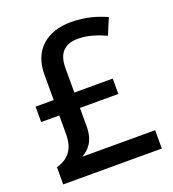

<svg xmlns="http://www.w3.org/2000/svg" viewBox="-132 -825 836 926"><g transform="rotate(-20 286.0 -361.5)"><path d="M336 -723C215 -723 130 -657 130 -530V-398H37V-319H130V-224C130 -140 91 -105 34 -88V0H540V-94H166C201 -114 236 -147 236 -225V-319H433V-398H236V-523C236 -604 275 -636 341 -636C391 -636 440 -619 482 -600L517 -683C469 -705 409 -723 336 -723Z"/></g></svg>

Font: Noto Sans Arabic UI Md
Style: Regular
Weight: 500
Designer: Monotype Design Team, Nadine Chahine and Nizar Qandah
Foundry: Monotype Imaging Inc.
Version: Version 2.010